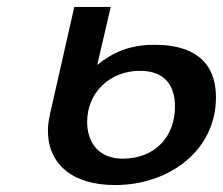

<svg xmlns="http://www.w3.org/2000/svg" viewBox="-20 -520 642 553"><path d="M118 -144C118 -47 189 13 311 13C470 13 602 -89 602 -239C602 -350 528 -391 426 -391C354 -391 306 -370 260 -333L299 -500H194L125 -196C121 -178 118 -160 118 -144ZM231 -169C231 -252 295 -316 383 -316C457 -316 484 -271 484 -213C484 -128 428 -63 333 -63C265 -63 231 -109 231 -169Z"/></svg>

Font: Perun Medium Italic
Style: Regular
Weight: 500
Italic angle: -12°
Foundry: Copyright (c) Stefan Peev, Context Ltd, 2016
Version: Version 1.026